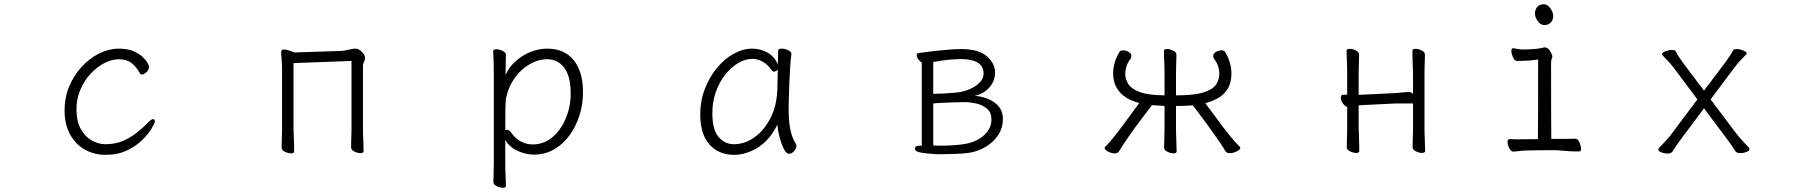

<svg xmlns="http://www.w3.org/2000/svg" viewBox="-20 -713 8540 904"><path d="M709 -142Q709 -134 694.5 -109Q680 -84 651 -55Q622 -26 578.5 -5Q535 16 476 16Q424 16 380.5 -8Q337 -32 310.5 -79Q284 -126 284 -194Q284 -254 306 -306.5Q328 -359 365 -399Q402 -439 447.5 -461.5Q493 -484 539 -484Q581 -484 608.5 -472Q636 -460 652 -444.5Q668 -429 675 -416Q682 -403 682 -400Q682 -386 670.5 -374Q659 -362 648 -362Q642 -362 639 -367Q622 -399 599 -416.5Q576 -434 541 -434Q505 -434 469.5 -415Q434 -396 404.5 -363.5Q375 -331 357.5 -288.5Q340 -246 340 -199Q340 -142 360.5 -105.5Q381 -69 412.5 -51.5Q444 -34 476 -34Q524 -34 561 -50.5Q598 -67 627.5 -91Q657 -115 680 -139Q693 -152 701 -152Q709 -152 709 -142Z M1635 -426 1362 -416V-106Q1362 -100 1363 -79Q1364 -58 1364.5 -35Q1365 -12 1365 0Q1365 9 1350 9Q1337 9 1321.5 1.5Q1306 -6 1306 -18Q1306 -26 1306.5 -44.5Q1307 -63 1307.5 -81Q1308 -99 1308 -106V-386Q1308 -414 1306 -433.5Q1304 -453 1304 -464Q1304 -472 1306 -476Q1309 -480 1316 -480Q1325 -480 1337 -476.5Q1349 -473 1358 -469.5Q1367 -466 1367 -466L1582 -473Q1605 -474 1622 -479Q1639 -484 1655 -484Q1669 -484 1684 -468.5Q1699 -453 1699 -442Q1699 -432 1694 -422.5Q1689 -413 1689 -402V-107Q1689 -101 1689.5 -80Q1690 -59 1691 -36Q1692 -13 1692 -1Q1692 8 1677 8Q1664 8 1648.5 0.5Q1633 -7 1633 -19Q1633 -27 1633.5 -45.5Q1634 -64 1634.5 -82Q1635 -100 1635 -107Z M2305 -368Q2305 -399 2304 -427Q2303 -455 2302 -472Q2302 -481 2317 -481Q2331 -481 2346.5 -473.5Q2362 -466 2362 -454Q2362 -448 2361.5 -433Q2361 -418 2361 -401Q2361 -384 2360.5 -372Q2360 -360 2360 -360Q2377 -397 2408 -425Q2439 -453 2478 -468.5Q2517 -484 2556 -484Q2637 -484 2681 -430Q2725 -376 2725 -278Q2725 -221 2708 -168.5Q2691 -116 2660.5 -74.5Q2630 -33 2587.5 -9Q2545 15 2494 15Q2456 15 2417.5 -2.5Q2379 -20 2359 -54V56Q2359 87 2360.5 116Q2362 145 2362 162Q2362 171 2347 171Q2334 171 2318.5 163.5Q2303 156 2303 144Q2303 132 2304 106.5Q2305 81 2305 55ZM2359 -100Q2363 -102 2366 -102Q2371 -102 2377 -98.5Q2383 -95 2388 -87Q2408 -59 2434 -46Q2460 -33 2487 -33Q2541 -33 2581.5 -67.5Q2622 -102 2644.5 -157Q2667 -212 2667 -273Q2667 -353 2637 -393.5Q2607 -434 2556 -434Q2514 -434 2473.5 -410.5Q2433 -387 2403.5 -346Q2374 -305 2363 -252Q2360 -239 2359.5 -195Q2359 -151 2359 -100Z M3706 -457Q3703 -435 3700.5 -398.5Q3698 -362 3696.5 -321.5Q3695 -281 3694 -246Q3693 -211 3693 -193Q3693 -180 3694.5 -152.5Q3696 -125 3703.5 -93Q3711 -61 3728 -34Q3730 -30 3730 -27Q3730 -16 3719.5 -2.5Q3709 11 3695 11Q3685 11 3675.5 -3.5Q3666 -18 3658.5 -40.5Q3651 -63 3646 -86Q3641 -109 3640 -126Q3604 -53 3548.5 -18.5Q3493 16 3436 16Q3364 16 3320.5 -32.5Q3277 -81 3277 -175Q3277 -238 3298.5 -294Q3320 -350 3355.5 -393Q3391 -436 3434.5 -460Q3478 -484 3522 -484Q3559 -484 3592.5 -466Q3626 -448 3642 -410Q3643 -433 3643.5 -450.5Q3644 -468 3644 -475Q3644 -484 3661 -484Q3675 -484 3690.5 -477Q3706 -470 3706 -459ZM3642 -386Q3640 -382 3634.5 -379Q3629 -376 3624 -376Q3618 -376 3615 -380Q3596 -409 3571 -422.5Q3546 -436 3523 -436Q3490 -436 3456.5 -416.5Q3423 -397 3395 -362Q3367 -327 3350.5 -280.5Q3334 -234 3334 -180Q3334 -103 3363 -68.5Q3392 -34 3436 -34Q3486 -34 3531.5 -66Q3577 -98 3607 -156Q3637 -214 3640 -291Q3641 -306 3641 -333.5Q3641 -361 3642 -386Z M4388 13Q4339 10 4313.5 5Q4288 0 4288 -12Q4288 -27 4309 -27H4320V-418Q4312 -423 4304 -433.5Q4296 -444 4296 -453Q4296 -462 4304 -463Q4315 -465 4340 -468Q4365 -471 4396 -474.5Q4427 -478 4456.5 -480Q4486 -482 4506 -482Q4587 -482 4626 -448.5Q4665 -415 4665 -371Q4665 -331 4637.5 -300.5Q4610 -270 4569 -262Q4626 -257 4664 -229Q4702 -201 4702 -153Q4702 -111 4680 -77.5Q4658 -44 4622.5 -22.5Q4587 -1 4546 6Q4519 10 4482.5 11.5Q4446 13 4416 13ZM4374 -271Q4392 -271 4418 -272.5Q4444 -274 4468 -276Q4492 -278 4502 -280Q4529 -285 4554 -297Q4579 -309 4595 -327Q4611 -345 4611 -367Q4611 -435 4501 -435Q4488 -435 4463 -433Q4438 -431 4413.5 -427.5Q4389 -424 4374 -421ZM4513 -232Q4496 -232 4470.5 -231Q4445 -230 4419 -229Q4393 -228 4374 -226V-28Q4381 -28 4389 -27.5Q4397 -27 4406 -27Q4437 -27 4473.5 -29.5Q4510 -32 4533 -37Q4583 -48 4615.5 -78.5Q4648 -109 4648 -151Q4648 -184 4627 -201.5Q4606 -219 4577 -225.5Q4548 -232 4524 -232Z M5463 -214Q5448 -215 5433 -216Q5418 -217 5404 -218Q5384 -192 5354.5 -153Q5325 -114 5296.5 -73.5Q5268 -33 5249 -1Q5243 9 5228 9Q5213 9 5197 0.5Q5181 -8 5181 -16Q5181 -19 5184 -22Q5197 -35 5215 -56.5Q5233 -78 5263.5 -118.5Q5294 -159 5344 -228Q5329 -232 5308.5 -240Q5288 -248 5268 -264Q5248 -280 5234.5 -305.5Q5221 -331 5221 -369Q5221 -392 5228 -417Q5235 -442 5251 -469Q5256 -476 5268 -476Q5281 -476 5294 -468.5Q5307 -461 5307 -449Q5307 -441 5302 -435Q5289 -418 5283.5 -400Q5278 -382 5278 -365Q5278 -341 5292 -318Q5306 -295 5345.5 -280Q5385 -265 5463 -264V-366Q5463 -376 5462.5 -397Q5462 -418 5461 -440Q5460 -462 5460 -473Q5460 -482 5475 -482Q5489 -482 5504 -474.5Q5519 -467 5519 -455Q5519 -447 5518.5 -430.5Q5518 -414 5517.5 -396Q5517 -378 5517 -366V-264Q5601 -264 5645 -277.5Q5689 -291 5705 -314Q5721 -337 5721 -365Q5721 -382 5715.5 -400Q5710 -418 5697 -435Q5692 -441 5692 -449Q5692 -461 5705 -468.5Q5718 -476 5731 -476Q5743 -476 5748 -469Q5764 -442 5771 -416.5Q5778 -391 5778 -368Q5778 -322 5759.5 -293.5Q5741 -265 5713 -250Q5685 -235 5655 -227Q5655 -227 5668 -209.5Q5681 -192 5699.5 -167.5Q5718 -143 5733 -122Q5751 -98 5774 -70Q5797 -42 5817 -22Q5820 -19 5820 -17Q5820 -9 5803.5 -0.5Q5787 8 5771 8Q5755 8 5750 -1Q5740 -18 5723.5 -42.5Q5707 -67 5690 -90Q5683 -101 5667.5 -122Q5652 -143 5635.5 -165Q5619 -187 5607.5 -202Q5596 -217 5596 -217Q5557 -214 5517 -214V-106Q5517 -100 5517.5 -79Q5518 -58 5519 -35Q5520 -12 5520 0Q5520 9 5505 9Q5492 9 5476.5 1.5Q5461 -6 5461 -18Q5461 -26 5461.5 -44.5Q5462 -63 5462.5 -81Q5463 -99 5463 -106Z M6633 -226H6554L6392 -218Q6388 -218 6384.5 -217.5Q6381 -217 6377 -217V-108Q6377 -102 6378 -81Q6379 -60 6379.5 -37Q6380 -14 6380 -2Q6380 7 6365 7Q6352 7 6336.5 -0.5Q6321 -8 6321 -20Q6321 -28 6321.5 -46.5Q6322 -65 6322.5 -83Q6323 -101 6323 -108V-210Q6312 -212 6302.5 -226.5Q6293 -241 6293 -253Q6293 -267 6305 -267H6323V-367Q6323 -377 6322.5 -398Q6322 -419 6321 -441Q6320 -463 6320 -474Q6320 -483 6335 -483Q6349 -483 6364 -475.5Q6379 -468 6379 -456Q6379 -448 6378.5 -431.5Q6378 -415 6377.5 -397Q6377 -379 6377 -367V-266Q6381 -267 6384.5 -267Q6388 -267 6391 -267L6553 -275Q6568 -276 6586.5 -278Q6605 -280 6615 -280Q6625 -280 6633 -270V-367Q6633 -377 6632 -398Q6631 -419 6630.5 -441Q6630 -463 6630 -474Q6630 -483 6645 -483Q6659 -483 6674 -475.5Q6689 -468 6689 -456Q6689 -448 6688.5 -431.5Q6688 -415 6687.5 -397Q6687 -379 6687 -367V-108Q6687 -102 6687.5 -81Q6688 -60 6689 -37Q6690 -14 6690 -2Q6690 7 6675 7Q6662 7 6646.5 -0.5Q6631 -8 6631 -20Q6631 -28 6631.5 -46.5Q6632 -65 6632.5 -83Q6633 -101 6633 -108Z M7250 -595Q7234 -595 7220.5 -613.5Q7207 -632 7207 -649.5Q7207 -667 7217.5 -680Q7228 -693 7250 -693Q7266 -693 7279.5 -674Q7293 -655 7293 -637.5Q7293 -620 7282 -607.5Q7271 -595 7250 -595ZM7088 -58 7128 -57 7221 -58Q7222 -110 7222 -427V-433Q7181 -427 7158 -427Q7135 -427 7123 -426Q7111 -426 7103.5 -443.5Q7096 -461 7096 -473.5Q7096 -486 7104 -486Q7138 -480 7148 -480Q7217 -480 7252 -490Q7271 -490 7283 -464Q7289 -453 7289 -448Q7289 -443 7286 -436.5Q7283 -430 7283 -416Q7283 -129 7284 -59H7289Q7384 -59 7397 -60Q7409 -60 7416.5 -42.5Q7424 -25 7424 -12.5Q7424 0 7416 0Q7380 1 7304 -6Q7209 -6 7153 -4L7107 1Q7094 1 7086 -15.5Q7078 -32 7078 -45Q7078 -58 7088 -58Z M8003 -203 7894 -57Q7884 -44 7872.5 -27Q7861 -10 7854 1Q7848 10 7830 10Q7817 10 7802.5 4.5Q7788 -1 7788 -9Q7788 -13 7791 -16Q7805 -31 7823.5 -50.5Q7842 -70 7855 -89L7972 -245L7861 -393Q7851 -407 7837 -422Q7823 -437 7808 -452Q7805 -455 7805 -457Q7805 -465 7821.5 -471.5Q7838 -478 7852 -478Q7866 -478 7869 -472Q7874 -462 7882 -449.5Q7890 -437 7900 -423L8003 -286L8109 -427Q8119 -441 8127 -453.5Q8135 -466 8140 -476Q8143 -482 8157 -482Q8171 -482 8187.5 -475.5Q8204 -469 8204 -461Q8204 -459 8201 -456Q8186 -441 8172 -426Q8158 -411 8148 -397L8034 -245L8150 -91Q8164 -72 8182 -52.5Q8200 -33 8214 -18Q8217 -15 8217 -11Q8217 -3 8203 2.5Q8189 8 8175 8Q8157 8 8151 -1Q8144 -12 8132.5 -29Q8121 -46 8111 -59Z"/></svg>

Font: Moon Stars Kai T HW Light
Style: Regular
Weight: 300
Designer: GuiWonder
Version: Version 1.101